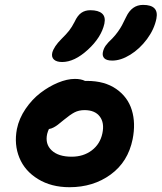

<svg xmlns="http://www.w3.org/2000/svg" viewBox="-20 -801 668 793"><path d="M443.8 -550.8Q420.4 -550.8 411.1 -560.1Q401.9 -569.3 404.8 -585Q407.7 -600.1 416.7 -612.8Q425.8 -625.5 443.8 -642.1Q457 -655.8 467.5 -670.7Q478 -685.5 483.9 -696.8Q489.7 -708 501 -731Q524.4 -780.8 570.8 -780.8Q637.2 -780.8 626 -724.1Q617.2 -680.2 587.2 -639.6Q557.1 -599.1 518.1 -575Q479 -550.8 443.8 -550.8ZM236.8 -544.9Q213.9 -544.9 202.9 -554.9Q191.9 -564.9 195.8 -583Q202.6 -608.9 233.9 -640.1Q254.4 -660.2 265.6 -674.6Q276.9 -689 288.1 -710.9Q300.3 -737.3 315.9 -748Q331.5 -758.8 353 -758.8Q386.2 -758.8 401.6 -745.1Q417 -731.4 411.1 -703.1Q398.4 -646.5 343 -595.7Q287.6 -544.9 236.8 -544.9ZM267.1 -27.8Q191.9 -27.8 137.2 -61.3Q82.5 -94.7 60.1 -149.4Q37.6 -204.1 49.8 -268.1Q58.6 -311.5 85.4 -351.1Q112.3 -390.6 147 -417.2Q181.6 -443.8 219.5 -459.5Q257.3 -475.1 289.1 -475.1Q314.9 -475.1 331.1 -466.8H339.8Q412.1 -466.8 460 -433.6Q507.8 -400.4 524.4 -346.4Q541 -292.5 527.8 -226.1Q508.8 -132.3 437 -80.1Q365.2 -27.8 267.1 -27.8ZM174.8 -248Q165.5 -206.1 193.4 -179.9Q221.2 -153.8 275.9 -153.8Q324.7 -153.8 359.1 -179.9Q393.6 -206.1 402.8 -250Q412.1 -293.5 392.1 -319.8Q372.1 -346.2 329.1 -346.2Q305.7 -346.2 287.8 -336.9Q270 -327.6 244.1 -306.2Q226.1 -291.5 219 -285.9Q211.9 -280.3 201.9 -274.9Q191.9 -269.5 182.1 -268.1Q178.2 -260.7 174.8 -248Z"/></svg>

Font: Shantell Sans Irregular
Style: Italic
Weight: 600
Italic angle: -11.31°
Designer: Stephen Nixon, Anya Danilova, Shantell Martin
Foundry: Arrow Type
Version: Version 1.006;[9816181b4]